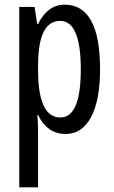

<svg xmlns="http://www.w3.org/2000/svg" viewBox="-20 -567 490 827"><path d="M239 -477Q328 -477 328 -268Q328 -61 240 -61Q144 -61 144 -265V-285Q144 -477 239 -477ZM258 -547Q186 -547 144 -464H140L129 -537H63V240H144V0Q144 -30 141 -72H144Q183 10 263 10Q334 10 372.5 -63Q411 -136 411 -269Q411 -547 258 -547Z"/></svg>

Font: Noto Sans Display Condensed
Style: Regular
Weight: 400
Width: 3
Designer: Monotype Design Team
Foundry: Monotype Imaging Inc.
Version: Version 1.900